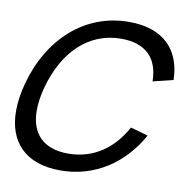

<svg xmlns="http://www.w3.org/2000/svg" viewBox="-83 -815 889 910"><g transform="rotate(10 361.5 -360.0)"><path d="M265.5 15C432 15 566 -76.5 645.4 -219.5L561.3 -243.5C503.1 -136.5 409.8 -70 288.3 -70C165.6 -70 107.1 -138.2 107.1 -247.1C107.1 -281 112.8 -319 124 -360C171.2 -532.5 282.7 -650 443.7 -650C565.2 -650 622.9 -583.5 623.7 -476.5L720.6 -500.5C718 -643.5 633 -735 466.5 -735C251 -735 89.5 -582 30 -360C17.2 -312.4 10.9 -267.9 10.9 -227.5C10.9 -79.4 96.2 15 265.5 15Z"/></g></svg>

Font: Manrope
Style: MediumItalic
Weight: 500
Italic angle: -15°
Designer: Mikhail Sharanda
Foundry: Mikhail Sharanda
Version: Version 4.502;hotconv 1.0.109;makeotfexe 2.5.65596